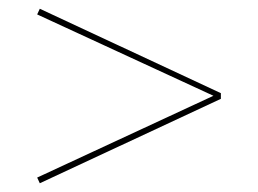

<svg xmlns="http://www.w3.org/2000/svg" viewBox="-20 -450 590 439"><path d="M71 -430 485 -237V-224L71 -31L65 -44L468 -231L65 -417Z"/></svg>

Font: EauTestInfant Thin
Style: Italic
Weight: 250
Italic angle: -12°
Designer: Christian Thalmann (Catharsis Fonts)
Version: Version 0.001;PS 000.001;hotconv 1.0.88;makeotf.lib2.5.64775